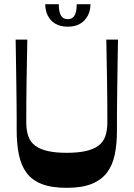

<svg xmlns="http://www.w3.org/2000/svg" viewBox="-20 -890 641 921"><path d="M300 11Q227 11 180 -7.5Q133 -26 107 -61.5Q81 -97 70.5 -148.5Q60 -200 60 -266Q60 -290 60 -321Q60 -352 59.5 -390.5Q59 -429 58.5 -476Q58 -523 57 -579Q56 -635 55 -700H111Q109 -601 107.5 -502Q106 -403 106 -304Q106 -264 116 -236Q126 -208 149 -191Q172 -174 209 -165.5Q246 -157 300 -157Q354 -157 391.5 -165.5Q429 -174 452 -191Q475 -208 485 -236Q495 -264 495 -304Q495 -403 493.5 -502Q492 -601 490 -700H546Q545 -635 544 -578.5Q543 -522 542.5 -474.5Q542 -427 541.5 -388Q541 -349 541 -318Q541 -287 541 -263Q541 -199 530.5 -148.5Q520 -98 493.5 -62.5Q467 -27 420 -8Q373 11 300 11ZM305 -762Q269 -762 245 -776.5Q221 -791 209 -815.5Q197 -840 197 -870H262Q262 -833 272.5 -815.5Q283 -798 305 -798Q327 -798 337.5 -815.5Q348 -833 348 -870H414Q414 -840 401.5 -815.5Q389 -791 365 -776.5Q341 -762 305 -762Z"/></svg>

Font: Ojuju SemiBold
Style: Regular
Weight: 600
Designer: Chisaokwu Joboson, Mirko Velimirovic
Foundry: Udi Foundry
Version: Version 1.000